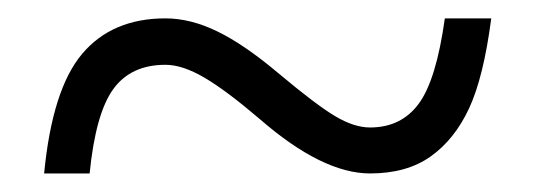

<svg xmlns="http://www.w3.org/2000/svg" viewBox="-20 -433 581 208"><path d="M380.9 -245.1Q329.1 -245.1 261.2 -304.2Q225.1 -335 201.4 -348.9Q177.7 -362.8 159.2 -362.8Q121.6 -362.8 102.5 -336.2Q83.5 -309.6 77.1 -245.1H27.8Q36.6 -336.4 69.1 -374.8Q101.6 -413.1 159.2 -413.1Q186.5 -413.1 215.6 -398.9Q244.6 -384.8 281.2 -354Q323.2 -318.8 343.5 -306.9Q363.8 -294.9 380.9 -294.9Q414.6 -294.9 433.6 -320.6Q452.6 -346.2 461.9 -413.1H512.2Q503.9 -349.6 488.3 -315.9Q472.7 -282.2 446.8 -263.7Q420.9 -245.1 380.9 -245.1Z"/></svg>

Font: Times New Roman
Style: Regular
Weight: 400
Designer: Steve Matteson
Foundry: Ascender Corporation
Version: Version 2.00.3